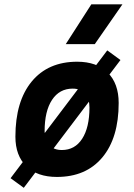

<svg xmlns="http://www.w3.org/2000/svg" viewBox="-20 -815 626 895"><path d="M90.8 60.5 29.3 15.6 480 -580.1 541.5 -535.2ZM245.1 9.8Q153.8 9.8 102.8 -39.8Q51.8 -89.4 51.8 -177.7Q51.8 -342.8 127.9 -435.1Q204.1 -527.3 339.8 -527.3Q431.2 -527.3 482.2 -476.6Q533.2 -425.8 533.2 -335Q533.2 -172.4 457.1 -81.3Q381.1 9.8 245.1 9.8ZM268.5 -115.7Q329.1 -115.7 363 -168.2Q397 -220.7 397 -314Q397 -355.2 376.5 -378.5Q356.1 -401.9 318.8 -401.9Q257.2 -401.9 222.6 -349.5Q188 -297.1 188 -203.6Q188 -162.1 209.2 -138.9Q230.4 -115.7 268.5 -115.7ZM286.6 -609.4 405.8 -794.9H550.8L421.9 -609.4Z"/></svg>

Font: Cascadia Mono NF
Style: Italic
Weight: 400
Italic angle: -10°
Monospace: yes
Designer: Aaron Bell
Foundry: Saja Typeworks
Version: Version 2404.023